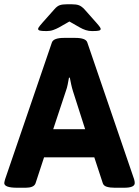

<svg xmlns="http://www.w3.org/2000/svg" viewBox="-20 -880 653 902"><path d="M199 -734Q174 -734 166.5 -736.5Q159 -739 159 -744Q159 -747 162.5 -752.5Q166 -758 180 -774L236 -837Q248 -851 260.5 -855.5Q273 -860 296 -860H316Q339 -860 351.5 -855Q364 -850 377 -836L432 -774Q446 -758 449.5 -752.5Q453 -747 453 -744Q453 -739 446 -736.5Q439 -734 413 -734Q397 -734 383 -738.5Q369 -743 355 -751L306 -779L257 -751Q244 -744 230 -739Q216 -734 199 -734ZM61 2Q0 2 0 -20Q0 -24 1.5 -28.5Q3 -33 4 -38L224 -681Q232 -702 281 -702H333Q383 -702 390 -681L610 -38Q613 -28 613 -20Q613 2 563 2H519Q497 2 482 -2.5Q467 -7 463 -19L423 -141H187L147 -19Q143 -8 131 -3Q119 2 101 2ZM230 -273H380L323 -451Q318 -467 314.5 -483Q311 -499 308 -515H304Q301 -499 298 -483Q295 -467 289 -451Z"/></svg>

Font: Asap
Style: Bold
Weight: 700
Designer: Pablo Cosgaya
Foundry: Omnibus-Type
Version: Version 3.001; ttfautohint (v1.8.3)